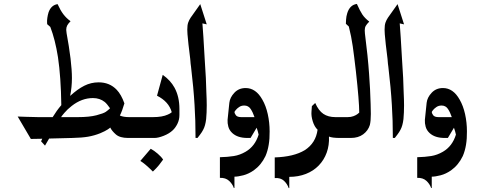

<svg xmlns="http://www.w3.org/2000/svg" viewBox="-20 -702 2456 977"><path d="M719 -106V0H632Q590 0 569.5 -18Q549 -36 541 -53Q541 -52 528.5 -43.5Q516 -35 490 -24Q460 -12 428.5 -6.5Q397 -1 348 0L230 3L209 39L189 17L195 4L137 5L70 -109Q82 -109 114 -107.5Q146 -106 175 -106H248Q268 -139 292 -167Q290 -310 275 -411Q261 -500 236 -565L220 -579Q220 -581 219.5 -589.5Q219 -598 221 -612Q223 -626 227 -639Q240 -676 273 -681Q287 -650 302 -630Q317 -610 339 -594Q327 -582 322 -572.5Q317 -563 317 -550Q317 -546 319 -532L323 -509Q325 -499 330 -468Q335 -437 339 -404Q346 -345 346 -305Q346 -259 337 -214Q374 -248 408.5 -265.5Q443 -283 482 -283Q538 -283 574 -245Q597 -221 613 -176Q602 -138 590 -114Q608 -106 637 -106ZM540 -151Q524 -174 513 -183Q488 -203 453 -203Q396 -203 345 -163Q323 -146 307 -127Q291 -108 291 -106H375Q435 -106 471 -115.5Q507 -125 518.5 -133Q530 -141 540 -151Z M810 110Q801 123 789 138Q777 153 758 171Q717 130 694 117Q736 69 747 55Q764 64 782.5 80Q801 96 810 110Z M893 -117Q893 -93 883 -72.5Q873 -52 859 -39Q841 -22 813 -11Q785 0 766 0H702Q680 0 664.5 -15.5Q649 -31 649 -53Q649 -75 664.5 -90.5Q680 -106 702 -106H758Q806 -106 834 -119Q846 -124 854 -131Q839 -185 779 -215L808 -321Q847 -294 868 -256Q893 -210 893 -148Z M1032 -578 1010 -583Q1014 -538 1022 -395Q1029 -297 1030 -234Q1032 -194 1032 -166Q1032 -128 1029 -96Q1025 -62 1014 -42Q1008 -30 998 -17Q988 -4 985 0H975Q975 -91 970 -168Q965 -254 952 -363Q950 -374 948 -402Q937 -488 934 -528Q933 -537 933 -551Q933 -574 937.5 -587Q942 -600 950 -612L999 -681Z M1315 -195Q1333 -164 1342.5 -121.5Q1352 -79 1352 -33Q1353 41 1331 92Q1309 138 1271 165Q1245 183 1218 190Q1191 197 1173 197V254L1170 255Q1163 234 1145.5 218Q1128 202 1099 203V98Q1139 97 1170 92Q1201 87 1230 70Q1278 42 1296 -17Q1293 -32 1286 -52L1255 0H1239Q1189 0 1162 -25Q1147 -39 1142 -57Q1137 -75 1138 -92L1147 -179Q1150 -206 1172.5 -230Q1195 -254 1230 -254Q1282 -254 1315 -195ZM1275 -106Q1267 -130 1255.5 -147.5Q1244 -165 1223 -165Q1208 -165 1197 -157.5Q1186 -150 1180 -142.5Q1174 -135 1173 -132Q1173 -126 1180 -116Q1187 -106 1208 -106Z M1763 -106V0H1709Q1671 0 1654 -7Q1656 37 1642.5 74.5Q1629 112 1602 140Q1575 168 1536.5 183Q1498 198 1452 198V255H1449Q1442 234 1425 218Q1408 202 1378 204V99Q1475 96 1531 62Q1587 26 1596 -42Q1580 -57 1571.5 -84.5Q1563 -112 1565 -134Q1565 -144 1567 -162L1584 -178Q1601 -139 1625.5 -122.5Q1650 -106 1687 -106Z M1866 -172Q1867 -152 1867 -122Q1867 -86 1862 -66Q1853 -37 1828 -18.5Q1803 0 1765 0H1709Q1687 0 1671.5 -15.5Q1656 -31 1656 -53Q1656 -75 1671.5 -90.5Q1687 -106 1709 -106H1749Q1766 -106 1779 -111Q1792 -116 1799 -121.5Q1806 -127 1808 -129Q1808 -186 1791 -339Q1782 -417 1775 -466.5Q1768 -516 1755 -567L1740 -581Q1740 -586 1741 -602.5Q1742 -619 1747 -635Q1760 -677 1796 -682Q1812 -646 1824 -628Q1836 -610 1859 -592Q1846 -579 1841 -570Q1836 -561 1836 -547Q1836 -537 1837 -531Q1852 -414 1858 -327Q1864 -248 1866 -172Z M2036 -578 2014 -583Q2018 -538 2026 -395Q2033 -297 2034 -234Q2036 -194 2036 -166Q2036 -128 2033 -96Q2029 -62 2018 -42Q2012 -30 2002 -17Q1992 -4 1989 0H1979Q1979 -91 1974 -168Q1969 -254 1956 -363Q1954 -374 1952 -402Q1941 -488 1938 -528Q1937 -537 1937 -551Q1937 -574 1941.5 -587Q1946 -600 1954 -612L2003 -681Z M2319 -195Q2337 -164 2346.5 -121.5Q2356 -79 2356 -33Q2357 41 2335 92Q2313 138 2275 165Q2249 183 2222 190Q2195 197 2177 197V254L2174 255Q2167 234 2149.5 218Q2132 202 2103 203V98Q2143 97 2174 92Q2205 87 2234 70Q2282 42 2300 -17Q2297 -32 2290 -52L2259 0H2243Q2193 0 2166 -25Q2151 -39 2146 -57Q2141 -75 2142 -92L2151 -179Q2154 -206 2176.5 -230Q2199 -254 2234 -254Q2286 -254 2319 -195ZM2279 -106Q2271 -130 2259.5 -147.5Q2248 -165 2227 -165Q2212 -165 2201 -157.5Q2190 -150 2184 -142.5Q2178 -135 2177 -132Q2177 -126 2184 -116Q2191 -106 2212 -106Z"/></svg>

Font: Katibeh
Style: Regular
Weight: 400
Designer: Arabic design by Kourosh Beigpour, Latin design by Eduardo Tunni, engineering by Lasse Fister
Version: Version 1.0010g